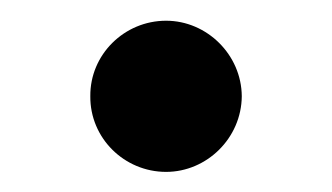

<svg xmlns="http://www.w3.org/2000/svg" viewBox="-20 -573 327 189"><path d="M143.5 -403.8C183.6 -403.8 217.7 -437.1 218 -478.3C217.7 -519.2 183.6 -552.6 143.5 -552.6C102.3 -552.6 68.5 -519.2 68.9 -478.3C68.5 -437.1 102.3 -403.8 143.5 -403.8Z"/></svg>

Font: Magic Ui Pro Semi Bold
Style: Regular
Weight: 600
Designer: Stefan Endress, Andreas Faust
Version: Version 1.000;FEAKit 1.0